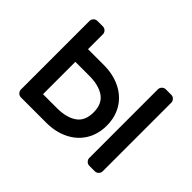

<svg xmlns="http://www.w3.org/2000/svg" viewBox="-109 -722 923 923"><g transform="rotate(45 353.0 -260.0)"><path d="M75 -493Q75 -504 83 -512Q91 -520 102 -520H139Q150 -520 158 -512Q166 -504 166 -493V-392H274Q337 -392 386.5 -367.5Q436 -343 463 -298.5Q490 -254 490 -196Q490 -138 463 -93.5Q436 -49 386.5 -24.5Q337 0 274 0H102Q91 0 83 -8Q75 -16 75 -27ZM604 0H567Q556 0 548 -8Q540 -16 540 -27V-493Q540 -504 548 -512Q556 -520 567 -520H604Q615 -520 623 -512Q631 -504 631 -493V-27Q631 -16 623 -8Q615 0 604 0ZM166 -306V-86H260Q325 -86 362.5 -112Q400 -138 400 -196Q400 -254 362.5 -280Q325 -306 260 -306Z"/></g></svg>

Font: Hezaedrus
Style: Regular
Weight: 400
Designer: Hubert & Fischer
Foundry: Hubert & Fischer
Version: Version 1.10;September 3, 2019;FontCreator 11.5.0.2425 64-bi